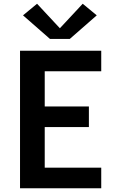

<svg xmlns="http://www.w3.org/2000/svg" viewBox="-20 -1006 640 1026"><path d="M87 0V-735H521V-625H219V-437H455V-327H219V-110H521V0ZM247 -798 103 -924 178 -986 300 -855 422 -986 497 -924 353 -798Z"/></svg>

Font: Iosevka SS04 XBd Ex
Style: Regular
Weight: 800
Width: 7
Monospace: yes
Designer: Belleve Invis
Foundry: Belleve Invis
Version: Version 19.0.0; ttfautohint (v1.8.4)